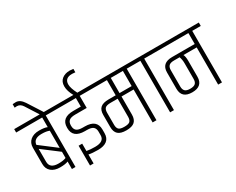

<svg xmlns="http://www.w3.org/2000/svg" viewBox="-137 -1382 2398 1949"><g transform="rotate(-30 1062.0 -408.0)"><path d="M-20 -644H427V-604H327V0H285V-88Q254 -74 190 -74Q126 -74 88 -106Q50 -138 50 -195V-385Q50 -441 88 -473Q126 -505 190 -505Q254 -505 285 -491V-604H-20ZM196 -463Q102 -463 95 -393L285 -248V-449Q253 -463 196 -463ZM95 -195Q95 -116 196 -116Q254 -116 285 -130V-202L95 -346Z M93 -871Q107 -873 130 -873Q179 -873 218 -814L327 -644H279L184 -793Q159 -832 119 -832Q107 -832 93 -830Z M725 -462H592Q539 -462 518 -443.5Q497 -425 497 -389V-383Q497 -346 518 -327.5Q539 -309 592 -309H614Q754 -309 754 -193V-151Q754 -92 717.5 -63.5Q681 -35 613.5 -35Q546 -35 504 -44V61H462V-171H504V-85Q544 -77 602 -77Q709 -77 709 -151V-193Q709 -230 688 -248.5Q667 -267 614 -267H592Q452 -267 452 -383V-389Q452 -504 592 -504H680V-604H387V-644H674Q637 -710 637 -765Q637 -820 673 -848.5Q709 -877 764 -877Q778 -877 806 -873V-833Q786 -836 768 -836Q682 -836 682 -761Q682 -718 720 -644H820V-604H725Z M1231 0V-386H1089V-175Q1089 -118 1059 -90.5Q1029 -63 962 -63Q895 -63 865 -90.5Q835 -118 835 -175V-316Q835 -373 865 -399.5Q895 -426 962 -426H1044V-604H780V-644H1376V-604H1276V0ZM1089 -426H1231V-604H1089ZM1044 -175V-386H962Q913 -386 896.5 -369.5Q880 -353 880 -316V-175Q880 -139 896.5 -122Q913 -105 962 -105Q1011 -105 1027.5 -121.5Q1044 -138 1044 -175Z M1436 -604H1336V-644H1581V-604H1481V0H1436Z M1812 -361Q1812 -399 1799 -436H1734Q1691 -436 1673.5 -419Q1656 -402 1656 -366V-175Q1656 -140 1673.5 -122.5Q1691 -105 1734 -105Q1777 -105 1794.5 -122Q1812 -139 1812 -175ZM1999 -436H1844Q1857 -411 1857 -361V-175Q1857 -63 1734 -63Q1611 -63 1611 -175V-366Q1611 -476 1734 -476H1999V-604H1541V-644H2144V-604H2044V0H1999Z"/></g></svg>

Font: Khand Light
Style: Regular
Weight: 300
Designer: Devanagari: Sanchit Sawaria, Jyotish Sonowal; Latin: Satya Rajpurohit
Foundry: Indian Type Foundry
Version: Version 1.101;PS 1.0;hotconv 1.0.78;makeotf.lib2.5.61930; tt